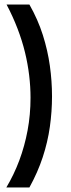

<svg xmlns="http://www.w3.org/2000/svg" viewBox="-20 -708 316 849"><path d="M9 -688H110Q148 -621 169.5 -553Q191 -485 200.5 -417Q210 -349 210 -282Q210 -215 200.5 -147.5Q191 -80 169 -13Q147 54 110 121H8Q42 64 65.5 1Q89 -62 102 -131.5Q115 -201 115 -276Q115 -324 109 -374.5Q103 -425 90.5 -476.5Q78 -528 57.5 -581.5Q37 -635 9 -688Z"/></svg>

Font: Bricolage Grotesque 17pt
Style: Regular
Weight: 400
Version: Version 1.001;gftools[0.9.33.dev8+g029e19f]